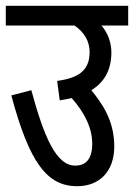

<svg xmlns="http://www.w3.org/2000/svg" viewBox="-20 -642 462 662"><path d="M0 -622V-554H237C269 -532 289 -501 289 -463C289 -398 250 -373 177 -363L186 -296C200 -298 214 -301 227 -304C267 -259 298 -205 298 -147C298 -92 275 -71 239 -71C174 -71 132 -169 88 -331L19 -313C81 -83 141 0 246 0C323 0 374 -51 374 -137C374 -229 330 -287 295 -331C339 -358 364 -400 364 -461C364 -497 351 -529 330 -554H422V-622Z"/></svg>

Font: Noto Sans Devanagari UI ExtraCondensed
Style: Regular
Weight: 400
Width: 2
Designer: Jelle Bosma - Monotype Design Team
Foundry: Monotype Imaging Inc.
Version: Version 2.003